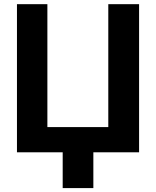

<svg xmlns="http://www.w3.org/2000/svg" viewBox="-20 -748 766 943"><path d="M63.3 0V-727.5H212.7V-123.8H511.9V-727.5H663.1V0ZM438.5 -96.5V175.8H287.9V-96.5Z"/></svg>

Font: Inter V
Style: 
Weight: 400
Designer: Rasmus Andersson
Foundry: rsms
Version: Version 4.000;git-a3f224843